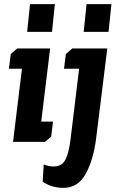

<svg xmlns="http://www.w3.org/2000/svg" viewBox="-20 -685 568 927"><path d="M111 -531 125 -665H245L231 -531ZM384 -531 398 -665H518L504 -531ZM298 -424 329 -451H498L444 -16Q431 86 394 154Q357 222 286 222Q229 222 186 192L191 109Q241 128 274.5 110Q308 92 321 -16L362 -353H289ZM32 -424 63 -451H222L179 -98H236L227 -25L197 0H43L86 -353H23Z"/></svg>

Font: Zilla Slab
Style: Bold Italic
Weight: 700
Italic angle: -6°
Designer: Typotheque.com
Foundry: Typotheque type foundry
Version: Version 1.1; 2017; ttfautohint (v1.6)